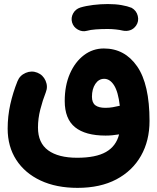

<svg xmlns="http://www.w3.org/2000/svg" viewBox="-20 -640 772 943"><path d="M334 -529.8Q327.6 -552.7 339.1 -574Q350.6 -595.2 374.5 -603Q401.9 -611.3 438 -615.7Q474.1 -620.1 509.8 -620.1Q546.9 -620.1 576.4 -615Q606 -609.9 626.5 -601.6Q650.4 -587.9 656.7 -561.8Q663.1 -535.6 648.4 -514.2Q636.2 -497.1 618.9 -491.5Q601.6 -485.8 583 -489.7Q568.8 -493.2 548.6 -495.4Q528.3 -497.6 509.8 -497.6Q477.1 -497.6 450.4 -495.6Q423.8 -493.7 407.2 -488.8Q384.3 -482.4 362.5 -494.6Q340.8 -506.8 334 -529.8ZM17.6 -8.3Q17.6 -68.8 30.5 -127.2Q43.5 -185.5 65.9 -241.2Q77.1 -269.5 106 -282Q134.8 -294.4 163.1 -283.2Q191.4 -272 203.9 -243.4Q216.3 -214.8 205.1 -187Q189.5 -147.5 178 -102.5Q166.5 -57.6 166.5 -13.7Q166.5 62 216.6 98.4Q266.6 134.8 358.9 134.8Q450.7 134.8 500.5 106.4Q550.3 78.1 564.9 20Q530.8 25.9 498.5 25.9Q399.4 25.9 348.6 -15.1Q297.9 -56.2 297.9 -144Q297.9 -219.7 323.2 -277.8Q348.6 -335.9 392.1 -368.9Q435.5 -401.9 490.2 -401.9Q592.8 -401.9 653.6 -314Q714.4 -226.1 714.4 -45.9Q714.4 51.3 672.4 125.2Q630.4 199.2 551.5 241Q472.7 282.7 360.8 282.7Q256.3 282.7 179.2 246.6Q102.1 210.4 59.8 145Q17.6 79.6 17.6 -8.3ZM431.6 -165Q431.6 -135.7 448.2 -123Q464.8 -110.4 497.6 -110.4Q517.1 -110.4 534.2 -113.5Q551.3 -116.7 565.9 -120.1L568.4 -120.6Q560.5 -189 540.3 -220.9Q520 -252.9 491.7 -252.9Q464.8 -252.9 448.2 -227.8Q431.6 -202.6 431.6 -165Z"/></svg>

Font: Mikhak-DS2-FD ExtraBold
Style: Regular
Weight: 800
Designer: Amin Abedi
Version: Version 3.2